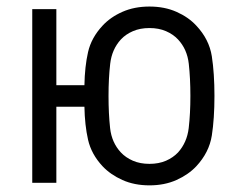

<svg xmlns="http://www.w3.org/2000/svg" viewBox="-20 -556 733 584"><path d="M632.3 -264.2Q632.3 -195.3 624.3 -143.8Q616.2 -92.3 577.1 -50.3Q553.2 -24.9 516.8 -8.5Q480.5 7.8 434.6 7.8Q388.7 7.8 352.3 -8.5Q315.9 -24.9 292 -50.3Q257.8 -86.9 247.8 -131.1Q237.8 -175.3 236.8 -231.4H151.4V0H78.1V-528.3H151.4V-296.9H236.8Q237.8 -353.5 247.8 -397.5Q257.8 -441.4 292 -478Q315.9 -503.9 352.3 -520Q388.7 -536.1 434.6 -536.1Q480.5 -536.1 516.8 -520Q553.2 -503.9 577.1 -478Q616.2 -436.5 624.3 -384.8Q632.3 -333 632.3 -264.2ZM559.1 -264.2Q559.1 -317.9 554.2 -362.1Q549.3 -406.2 521.5 -436Q506.8 -451.7 484.9 -461.2Q462.9 -470.7 434.6 -470.7Q406.2 -470.7 384.3 -461.2Q362.3 -451.7 347.7 -436Q320.3 -406.2 315.2 -362.1Q310.1 -317.9 310.1 -264.2Q310.1 -210.4 314.9 -166.3Q319.8 -122.1 347.7 -92.3Q362.3 -76.7 384.3 -67.1Q406.2 -57.6 434.6 -57.6Q462.9 -57.6 484.9 -67.1Q506.8 -76.7 521.5 -92.3Q548.8 -122.6 554 -166.5Q559.1 -210.4 559.1 -264.2Z"/></svg>

Font: Gidole
Style: Regular
Weight: 400
Version: Version 2.100; ttfautohint (v1.8.4.7-5d5b)